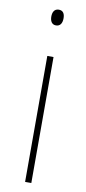

<svg xmlns="http://www.w3.org/2000/svg" viewBox="-85 -757 355 791"><g transform="rotate(10 93.0 -361.5)"><path d="M95 -723C75 -723 69 -706 69 -690C69 -672 76 -657 94 -657C112 -657 120 -671 120 -691C120 -707 115 -723 95 -723ZM107 -527H81V0H107Z"/></g></svg>

Font: Noto Sans Malayalam Condensed Thin
Style: Regular
Weight: 100
Width: 3
Designer: Jelle Bosma - Monotype Design Team
Foundry: Monotype Imaging Inc.
Version: Version 2.104